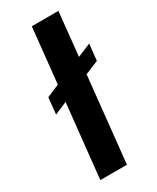

<svg xmlns="http://www.w3.org/2000/svg" viewBox="-207 -869 758 928"><g transform="rotate(-30 172.0 -405.0)"><path d="M60.5 0 104 -411.1 33.7 -381.3 43 -472.7 113.3 -502.4 145.5 -809.6H293.9L269 -567.4L343.8 -598.6L334 -507.3L258.8 -476.1L209 0Z"/></g></svg>

Font: Oswald
Style: Demi-Bold
Weight: 600
Designer: Vernon Adams
Foundry: Vernon Adams
Version: 3.0; ttfautohint (v0.94.23-7a4d-dirty) -l 8 -r 50 -G 200 -x 